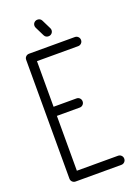

<svg xmlns="http://www.w3.org/2000/svg" viewBox="-147 -835 648 898"><g transform="rotate(-20 177.0 -386.0)"><path d="M45.4 -22.9V-613.8Q45.4 -623.5 52 -629.9Q58.6 -636.2 68.4 -636.2H295.4Q305.2 -636.2 311.8 -629.6Q318.4 -623 318.4 -613.5Q318.4 -604 311.8 -597.4Q305.2 -590.8 295.4 -590.8H90.8V-363.8H204.6Q214.4 -363.8 220.7 -357.2Q227.1 -350.6 227.1 -341.1Q227.1 -331.5 220.5 -325Q213.9 -318.4 204.6 -318.4H90.8V-45.4H295.4Q305.2 -45.4 311.8 -38.8Q318.4 -32.2 318.4 -22.7Q318.4 -13.2 311.8 -6.6Q305.2 0 295.4 0H68.4Q58.6 0 52 -6.6Q45.4 -13.2 45.4 -22.9ZM136.2 -750Q136.2 -759.8 142.8 -766.1Q149.4 -772.5 159.2 -772.5Q173.3 -772.5 179.7 -759.8L202.1 -714.4Q204.6 -709 204.6 -704.6Q204.6 -694.8 198 -688.2Q191.4 -681.6 181.6 -681.6Q167.5 -681.6 161.1 -694.3L138.7 -739.7Q136.2 -745.1 136.2 -750Z"/></g></svg>

Font: OpenGost Type A TT
Style: Regular
Weight: 400
Version: Version 0.3